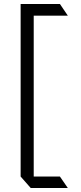

<svg xmlns="http://www.w3.org/2000/svg" viewBox="-20 -867 408 968"><path d="M150 -788V23H282L322 81H135L84 23V-847H282L322 -788Z"/></svg>

Font: Halant
Style: Regular
Weight: 400
Designer: Hitesh Malaviya (Devanagari), Satya Rajpurohit (Latin)
Foundry: Indian Type Foundry
Version: Version 1.101;PS 1.0;hotconv 1.0.78;makeotf.lib2.5.61930; tt